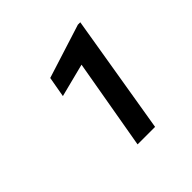

<svg xmlns="http://www.w3.org/2000/svg" viewBox="-112 -810 583 583"><g transform="rotate(-45 180.0 -518.5)"><path d="M304.2 -710.9H293.9L120.1 -655.8L108.4 -589.8L215.8 -617.2L165 -325.7H240.2Z"/></g></svg>

Font: Roboto
Style: Italic
Weight: 400
Italic angle: -12°
Designer: Google
Version: Version 2.137; 2017